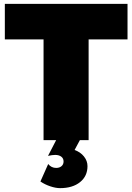

<svg xmlns="http://www.w3.org/2000/svg" viewBox="-20 -721 681 988"><path d="M4.9 -518.1V-701.2H636.2V-518.1H436V0H391.1L363.8 50.8Q394 61.5 412.1 84.2Q430.2 106.9 430.2 133.8Q430.2 185.5 391.8 216.3Q353.5 247.1 289.1 247.1Q266.6 247.1 238.8 237.8Q210.9 228.5 188 212.9L228 123Q244.1 143.1 269 143.1Q286.1 143.1 296.6 134Q307.1 125 307.1 109.9Q307.1 94.2 295.4 85.2Q283.7 76.2 264.2 76.2Q249 76.2 227.1 81.1L269 0H204.1V-518.1Z"/></svg>

Font: Trueno Black
Style: Regular
Weight: 900
Designer: Julieta Ulanovsky
Foundry: Julieta Ulanovsky
Version: Version 3.001b | FøM Fix